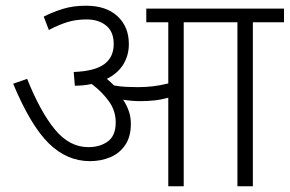

<svg xmlns="http://www.w3.org/2000/svg" viewBox="-20 -652 1014 672"><path d="M438 -219Q438 -173 418 -144Q398 -115 365.5 -101.5Q333 -88 295 -88Q214 -88 150.5 -150.5Q87 -213 26 -359L75 -376Q121 -261 172 -199Q223 -137 289 -137Q330 -137 357.5 -157Q385 -177 385 -224Q385 -264 361.5 -297Q338 -330 301 -358Q273 -352 242 -352L238 -400Q312 -403 345 -427.5Q378 -452 378 -498Q378 -541 351.5 -562.5Q325 -584 283 -584Q246 -584 215.5 -574.5Q185 -565 151 -547L133 -594Q165 -610 200.5 -621Q236 -632 281 -632Q352 -632 391.5 -595Q431 -558 431 -498Q431 -458 411.5 -426.5Q392 -395 354 -376Q367 -365 379 -353Q400 -349 421 -348Q442 -347 462 -347Q490 -347 515.5 -350Q541 -353 569 -360V-574H492V-622H974V-574H865V0H811V-574H623V0H569V-310Q544 -303 520 -300.5Q496 -298 471 -298Q442 -298 411 -303Q423 -285 430.5 -264Q438 -243 438 -219Z"/></svg>

Font: RS Noto Sans Light
Style: Regular
Weight: 300
Designer: Monotype Design Team
Foundry: Monotype Imaging Inc.
Version: Version 3.10